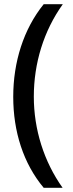

<svg xmlns="http://www.w3.org/2000/svg" viewBox="-20 -736 347 914"><path d="M43 -275C43 -110 91 42 188 158H278C189 33 141 -120 141 -276C141 -435 188 -589 279 -716H188C92 -597 43 -441 43 -275Z"/></svg>

Font: Noto Sans Gujarati SemiCondensed Medium
Style: Regular
Weight: 500
Width: 4
Designer: Jelle Bosma - Monotype Design Team, Universal Thirst
Foundry: Monotype Imaging Inc.
Version: Version 2.106